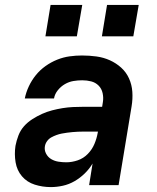

<svg xmlns="http://www.w3.org/2000/svg" viewBox="-20 -754 640 782"><path d="M187 8Q153 8 121.5 -2Q90 -12 69.5 -36Q49 -60 43.5 -93Q38 -126 43 -160Q47 -181 55 -202Q63 -223 77.5 -239.5Q92 -256 111.5 -268.5Q131 -281 151 -290Q171 -299 192 -304.5Q213 -310 234.5 -313.5Q256 -317 277 -318Q298 -319 318 -319H396L399 -338Q402 -356 398 -374.5Q394 -393 381.5 -405.5Q369 -418 351.5 -422.5Q334 -427 315 -427Q297 -427 279 -424Q261 -421 244.5 -411.5Q228 -402 215.5 -386.5Q203 -371 200 -353H81Q86 -378 97.5 -402.5Q109 -427 126 -448Q143 -469 165.5 -485Q188 -501 213 -511Q238 -521 263.5 -524.5Q289 -528 314 -528Q344 -528 373 -524Q402 -520 427.5 -508.5Q453 -497 473.5 -478.5Q494 -460 505.5 -434.5Q517 -409 519 -380Q521 -351 516 -321L463 0H343L357 -88Q344 -66 325 -47.5Q306 -29 283.5 -16Q261 -3 236 2.5Q211 8 187 8ZM250 -93Q273 -93 296.5 -101Q320 -109 337.5 -127Q355 -145 364.5 -167.5Q374 -190 378 -213L379 -218H318Q308 -218 297 -217.5Q286 -217 275 -216Q264 -215 253 -213.5Q242 -212 231.5 -210Q221 -208 210 -204Q199 -200 189 -194.5Q179 -189 172 -179.5Q165 -170 163 -159Q160 -143 167.5 -128.5Q175 -114 188.5 -106Q202 -98 218 -95.5Q234 -93 250 -93ZM523 -606H395L416 -734H545ZM165 -606 186 -734H315L293 -606Z"/></svg>

Font: Iosevka SS04 Extended Oblique
Style: Bold
Weight: 700
Width: 7
Italic angle: -9°
Monospace: yes
Designer: Belleve Invis
Foundry: Belleve Invis
Version: Version 19.0.0; ttfautohint (v1.8.4)